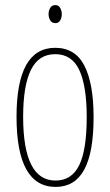

<svg xmlns="http://www.w3.org/2000/svg" viewBox="-20 -725 433 755"><path d="M199 10Q45 10 45 -266Q45 -537 197 -537Q276 -537 312 -466.5Q348 -396 348 -264Q348 -125 311 -57.5Q274 10 199 10ZM198 -15Q262 -15 291.5 -75.5Q321 -136 321 -265Q321 -386 292 -449Q263 -512 197 -512Q132 -512 101.5 -450Q71 -388 71 -266Q71 -15 198 -15ZM223 -669Q223 -655 216.5 -644.5Q210 -634 198 -634Q184 -634 177.5 -645Q171 -656 171 -670Q171 -683 177.5 -694Q184 -705 198 -705Q210 -705 216.5 -694Q223 -683 223 -669Z"/></svg>

Font: Noto Sans Display Thin Cond
Style: Regular
Weight: 250
Width: 3
Designer: Monotype Design team
Foundry: Monotype Imaging Inc.
Version: Version 1.000